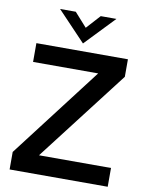

<svg xmlns="http://www.w3.org/2000/svg" viewBox="-97 -969 792 1037"><g transform="rotate(10 299.0 -450.5)"><path d="M29 -96 410 -594H53V-697H555V-601L172 -103H567V0H29ZM147 -901H233L301 -825L370 -901H456L301 -739Z"/></g></svg>

Font: Hanken Grotesk SemiBold
Style: Regular
Weight: 600
Designer: Alfredo Marco Pradil
Foundry: Hanken Design Co.
Version: Version 3.014